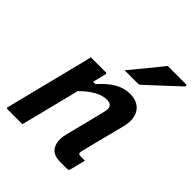

<svg xmlns="http://www.w3.org/2000/svg" viewBox="-220 -940 1075 1075"><g transform="rotate(45 317.0 -403.0)"><path d="M144 -536H261Q273 -536 269 -525Q260 -488 250 -448H269Q310 -496 354 -521.5Q398 -547 443 -547Q507 -547 535.5 -505Q564 -463 547 -394Q530 -327 513 -261.5Q496 -196 479 -127Q476 -112 481 -107Q485 -103 497 -103H530Q524 -80 518.5 -57Q513 -34 507 -11Q504 0 493 0H439Q378 0 358 -38Q338 -76 352 -131Q368 -194 382.5 -252Q397 -310 413 -375Q428 -432 376 -432Q308 -432 226 -350Q204 -262 182 -174.5Q160 -87 138 0H21Q9 0 13 -11Q40 -118 66.5 -224.5Q93 -331 120 -437Q128 -467 134 -492Q140 -517 144 -536ZM483 -806H627Q633 -806 634 -800.5Q635 -795 629 -790Q583 -747 543 -710Q503 -673 452 -626Q445 -618 433 -618H329Q367 -664 406 -711Q445 -758 483 -806Z"/></g></svg>

Font: Recursive Mn Lnr St SmB
Style: Italic
Weight: 600
Italic angle: -15°
Monospace: yes
Version: Version 1.079;hotconv 1.0.112;makeotfexe 2.5.65598; ttfautoh